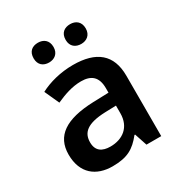

<svg xmlns="http://www.w3.org/2000/svg" viewBox="-176 -868 941 1002"><g transform="rotate(-30 294.0 -367.0)"><path d="M137 -684C137 -644 163 -625 197 -625C229 -625 257 -644 257 -684C257 -726 229 -744 197 -744C163 -744 137 -726 137 -684ZM330 -684C330 -644 357 -625 391 -625C423 -625 451 -644 451 -684C451 -726 423 -744 391 -744C357 -744 330 -726 330 -684ZM297 -552C222 -552 151 -533 98 -505L138 -417C187 -439 237 -457 291 -457C351 -457 386 -430 386 -361V-334L292 -331C125 -325 44 -270 44 -158C44 -43 116 10 213 10C303 10 346 -16 393 -75H397L422 0H511V-364C511 -492 437 -552 297 -552ZM320 -254 386 -256V-210C386 -127 329 -85 255 -85C206 -85 173 -105 173 -157C173 -215 209 -250 320 -254Z"/></g></svg>

Font: Noto Sans Arabic UI SmBd
Style: Regular
Weight: 600
Designer: Monotype Design Team, Nadine Chahine and Nizar Qandah
Foundry: Monotype Imaging Inc.
Version: Version 2.010